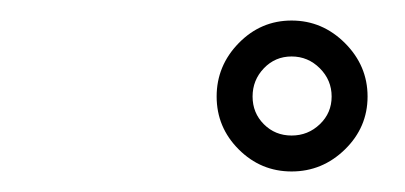

<svg xmlns="http://www.w3.org/2000/svg" viewBox="-20 -549 394 187"><path d="M303 -455Q303 -471 291.5 -482.5Q280 -494 264 -494Q248 -494 237 -482.5Q226 -471 226 -455Q226 -439 237 -428Q248 -417 264 -417Q280 -417 291.5 -428Q303 -439 303 -455ZM191 -455Q191 -485 212.5 -507Q234 -529 264 -529Q294 -529 316 -507Q338 -485 338 -455Q338 -425 316 -403.5Q294 -382 264 -382Q234 -382 212.5 -403.5Q191 -425 191 -455Z"/></svg>

Font: FRB American Cursive
Style: Italic
Weight: 400
Italic angle: -25°
Version: Version 2.0;Modular Font Editor K font №1